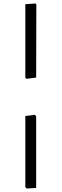

<svg xmlns="http://www.w3.org/2000/svg" viewBox="-20 -817 354 1099"><path d="M183 -797 188 -792 187 -373 132 -366 125 -372V-793ZM180 -160 187 -151V259L132 262L125 254V-153Z"/></svg>

Font: Alegreya Sans SC
Style: Regular
Weight: 400
Designer: Juan Pablo del Peral
Foundry: Huerta Tipografica
Version: Version 2.007